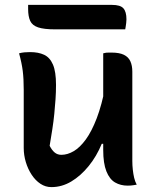

<svg xmlns="http://www.w3.org/2000/svg" viewBox="-20 -755 640 785"><path d="M103 -542Q137 -542 160.5 -531Q184 -520 196.5 -491Q209 -462 209 -408Q209 -378 207 -349Q205 -320 202 -289.5Q199 -259 194 -227Q189 -195 183 -159Q192 -141 203.5 -131.5Q215 -122 231 -122Q256 -122 281.5 -137Q307 -152 331 -185Q355 -218 375.5 -271.5Q396 -325 411 -403V-167H396Q375 -116 342.5 -76Q310 -36 271.5 -13Q233 10 190 10Q166 10 145.5 -3.5Q125 -17 109.5 -40.5Q94 -64 85.5 -92.5Q77 -121 77 -150Q77 -190 77 -229.5Q77 -269 77 -309.5Q77 -350 77 -388Q77 -433 73 -465Q69 -497 58 -537Q69 -540 80 -541Q91 -542 103 -542ZM436 -540Q468 -540 486.5 -531Q505 -522 513 -504.5Q521 -487 521 -462Q521 -396 521 -334.5Q521 -273 521 -214.5Q521 -156 521 -97Q521 -79 523 -61Q525 -43 528.5 -28Q532 -13 539 0Q533 1 527 2Q521 3 515 3.5Q509 4 502 4Q473 4 450.5 -9Q428 -22 415 -54.5Q402 -87 402 -142Q402 -210 402 -278Q402 -346 402 -412Q402 -478 402 -537Q409 -539 414 -539.5Q419 -540 424.5 -540Q430 -540 436 -540ZM95 -735H438Q472 -735 484.5 -721Q497 -707 497 -676Q497 -668 496 -661Q495 -654 494 -647Q493 -640 492 -635H205Q160 -635 136 -643Q112 -651 103.5 -669.5Q95 -688 95 -718Q95 -721 95 -724.5Q95 -728 95 -730Q95 -732 95 -735Z"/></svg>

Font: Recursive Monospace Casual SemiBold
Style: Regular
Weight: 600
Version: Version 1.047